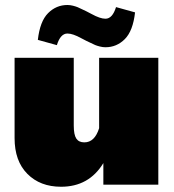

<svg xmlns="http://www.w3.org/2000/svg" viewBox="-20 -728 686 757"><path d="M245.8 -708.3Q256.7 -708.3 267.9 -705.4Q279.2 -702.5 286.2 -699.6Q293.3 -696.7 305 -690.8Q316.7 -685 320.8 -683.3Q323.3 -682.5 340.8 -672.9Q358.3 -663.3 371.7 -658.8Q385 -654.2 395.8 -654.2Q423.3 -654.2 437.5 -700L512.5 -679.2Q504.2 -605.8 472.1 -573.8Q440 -541.7 395.8 -541.7Q385 -541.7 373.8 -544.6Q362.5 -547.5 355.4 -550.4Q348.3 -553.3 336.7 -559.2Q325 -565 320.8 -566.7Q318.3 -567.5 300.8 -577.1Q283.3 -586.7 270 -591.2Q256.7 -595.8 245.8 -595.8Q218.3 -595.8 204.2 -550L129.2 -570.8Q137.5 -644.2 169.6 -676.2Q201.7 -708.3 245.8 -708.3ZM604.2 -500V0H387.5V-85Q330.8 8.3 220.8 8.3Q138.3 8.3 87.9 -42.5Q37.5 -93.3 37.5 -183.3V-500H270.8V-233.3Q270.8 -196.7 280.8 -181.7Q290.8 -166.7 312.5 -166.7Q353.3 -166.7 370.8 -222.5V-500Z"/></svg>

Font: BoonTook
Style: Regular
Weight: 400
Designer: Sungsit Sawaiwan
Foundry: FontUni
Version: Version 3.0